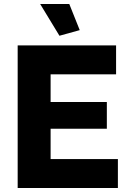

<svg xmlns="http://www.w3.org/2000/svg" viewBox="-20 -936 639 956"><path d="M567 -144V0H68V-710H558V-566H232V-428H512V-295H232V-144ZM180 -916H325L377 -786L276 -758Z"/></svg>

Font: Oxford Sans
Style: Regular
Weight: 800
Designer: Matt McInerney, Pablo Impallari, Rodrigo Fuenzalida
Foundry: Matt McInerney, Pablo Impallari, Rodrigo Fuenzalida
Version: Version 3.000g; ttfautohint (v1.5) -l 8 -r 28 -G 28 -x 14 -D